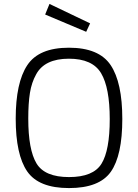

<svg xmlns="http://www.w3.org/2000/svg" viewBox="-20 -948 702 978"><path d="M331 -649Q207 -649 164 -569Q141 -528 132.5 -475Q124 -422 124 -344Q124 -185 166 -115.5Q208 -46 331.5 -46Q455 -46 497 -114Q539 -182 539 -341.5Q539 -501 495 -575Q451 -649 331 -649ZM603 -342Q603 -156 544.5 -73Q486 10 331.5 10Q177 10 118.5 -75Q60 -160 60 -343.5Q60 -527 119 -616Q178 -705 331 -705Q484 -705 543.5 -616.5Q603 -528 603 -342ZM232 -928 439 -829 419 -786 210 -874Z"/></svg>

Font: Titillium Web Light
Style: Regular
Weight: 300
Version: Version 1.002;PS 57.000;hotconv 1.0.70;makeotf.lib2.5.55311